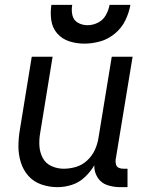

<svg xmlns="http://www.w3.org/2000/svg" viewBox="-20 -764 616 792"><path d="M217 8Q247 8 276.5 -1.5Q306 -11 329.5 -33Q353 -55 369 -82Q368 -55 382.5 -32Q397 -9 422.5 -0.5Q448 8 476 8H506V-68H489Q478 -68 469.5 -72Q461 -76 458.5 -85.5Q456 -95 457 -105L527 -530H441L386 -194Q382 -169 371 -145Q360 -121 339.5 -102Q319 -83 293.5 -75.5Q268 -68 243 -68Q216 -68 192 -79Q168 -90 156 -113Q144 -136 142.5 -163Q141 -190 146 -217L197 -530H111L62 -229Q56 -194 56 -160Q56 -126 66 -94Q76 -62 97.5 -38Q119 -14 151 -3Q183 8 217 8ZM328 -584Q361 -584 394 -593.5Q427 -603 454.5 -626Q482 -649 497 -680Q512 -711 518 -744H432Q428 -722 416.5 -701.5Q405 -681 384 -670.5Q363 -660 341 -660Q319 -660 301 -670.5Q283 -681 278.5 -702Q274 -723 278 -744H192Q187 -712 191.5 -680.5Q196 -649 216 -626Q236 -603 266 -593.5Q296 -584 328 -584Z"/></svg>

Font: Iosevka Sparkle
Style: Italic
Weight: 400
Italic angle: -9°
Designer: Belleve Invis
Foundry: Belleve Invis
Version: Version 4.5.0; ttfautohint (v1.8.3)